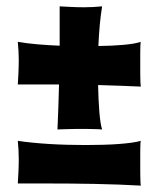

<svg xmlns="http://www.w3.org/2000/svg" viewBox="-20 -539 500 605"><path d="M301.8 -130.9Q300.3 -131.3 294.4 -131.6Q288.6 -131.8 280 -132.1Q271.5 -132.3 260.5 -132.6Q249.5 -132.8 237.8 -132.8Q226.1 -132.8 214.1 -132.6Q202.1 -132.3 191.9 -132.1Q181.6 -131.8 173.6 -131.6Q165.5 -131.3 161.1 -130.9Q162.6 -163.1 163.8 -199Q165 -234.9 166 -272.9H120.1H36.1Q37.1 -289.6 38.1 -309.1Q39.1 -328.6 39.1 -350.1Q39.1 -377 36.1 -407.2Q64 -402.3 97.7 -399.4Q131.3 -396.5 168 -395V-435.1V-519Q184.6 -518.1 204.1 -517.1Q223.6 -516.1 245.1 -516.1Q272.5 -516.1 301.8 -519Q297.4 -492.7 294.4 -460.7Q291.5 -428.7 290 -394Q333.5 -394.5 369.4 -397.7Q405.3 -400.9 423.8 -407.2Q422.9 -405.8 422.6 -399.9Q422.4 -394 422.1 -385.3Q421.9 -376.5 421.9 -365.5Q421.9 -354.5 421.9 -342.8Q421.9 -331.1 421.9 -319.1Q421.9 -307.1 422.1 -296.9Q422.4 -286.6 422.6 -278.6Q422.9 -270.5 423.8 -266.1Q392.1 -267.6 358.2 -268.8Q324.2 -270 289.1 -271Q289.6 -248 290.5 -226.8Q291.5 -205.6 293 -187.3Q294.4 -168.9 296.6 -154.5Q298.8 -140.1 301.8 -130.9ZM423.8 -95.2Q422.9 -93.8 422.6 -87.9Q422.4 -82 422.1 -73.2Q421.9 -64.5 421.9 -53.5Q421.9 -42.5 421.9 -30.8Q421.9 -19 421.9 -7.1Q421.9 4.9 422.1 15.1Q422.4 25.4 422.6 33.4Q422.9 41.5 423.8 45.9Q356 42 278.3 40.5Q200.7 39.1 120.1 39.1H36.1Q37.1 22.5 38.1 2.9Q39.1 -16.6 39.1 -38.1Q39.1 -64.9 36.1 -95.2Q58.1 -91.8 83.5 -89.4Q108.9 -86.9 136.5 -85.2Q164.1 -83.5 192.9 -82.8Q221.7 -82 250 -82Q278.3 -82 304.7 -82.8Q331.1 -83.5 353.8 -85.2Q376.5 -86.9 394.3 -89.4Q412.1 -91.8 423.8 -95.2Z"/></svg>

Font: Rum Raisin
Style: Regular
Weight: 400
Designer: Astigmatic (AOETI)
Foundry: Astigmatic (AOETI)
Version: Version 1.000